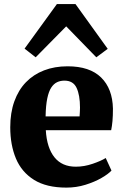

<svg xmlns="http://www.w3.org/2000/svg" viewBox="-20 -886 592 918"><path d="M297.5 11Q202 11 142.8 -26Q83.5 -63 56.2 -128Q29 -193 29 -277.5Q29 -347 48.5 -401.2Q68 -455.5 104 -492.8Q140 -530 190.5 -549.5Q241 -569 303 -569Q409 -569 463.5 -515.5Q518 -462 520 -366.5Q520 -332.5 517.8 -307.5Q515.5 -282.5 511.5 -263.5H199Q201.5 -221 212 -188.5Q222.5 -156 240.5 -133.8Q258.5 -111.5 284 -100.2Q309.5 -89 342.5 -89Q382.5 -89 422.8 -102.8Q463 -116.5 485.5 -130.5L513 -70.5Q498 -54 465 -35Q432 -16 388.5 -2.5Q345 11 297.5 11ZM198 -329.5H360.5Q361 -340.5 361.8 -350.8Q362.5 -361 362.5 -371.5Q362.5 -431 346.2 -465.8Q330 -500.5 288 -500.5Q269 -500.5 253 -493Q237 -485.5 225 -467.2Q213 -449 206 -415.5Q199 -382 198 -329.5ZM150.5 -612 97.5 -653.5 252 -866.5H341L495 -652.5L440.5 -612L296.5 -760Z"/></svg>

Font: Merriweather 20pt Black
Style: Regular
Weight: 900
Version: Version 2.100